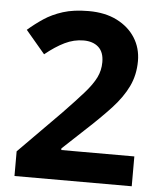

<svg xmlns="http://www.w3.org/2000/svg" viewBox="-52 -769 676 814"><g transform="rotate(5 286.0 -362.0)"><path d="M539 0H40V-105L219 -286Q273 -342 306 -379.5Q339 -417 354 -447.5Q369 -478 369 -513Q369 -556 345.5 -577Q322 -598 282 -598Q241 -598 202 -579Q163 -560 120 -525L38 -622Q69 -649 103.5 -672Q138 -695 183.5 -709.5Q229 -724 293 -724Q363 -724 413.5 -698.5Q464 -673 491.5 -629.5Q519 -586 519 -531Q519 -472 495.5 -423Q472 -374 427.5 -326Q383 -278 320 -220L228 -134V-127H539Z"/></g></svg>

Font: Noto Sans Sundanese
Style: Regular
Weight: 400
Designer: Monotype Design Team (Regular), Sérgio L. Martins (other weights)
Foundry: Monotype Imaging Inc.
Version: Version 2.003